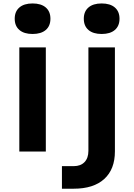

<svg xmlns="http://www.w3.org/2000/svg" viewBox="-20 -892 790 1130"><path d="M249.7 0H93.7V-613.1H249.7ZM66.6 -781.8Q66.6 -824.4 94.1 -848Q121.5 -871.7 171.7 -871.7Q221.9 -871.7 249.4 -848Q276.8 -824.4 276.8 -781.8Q276.8 -739.2 249.4 -715.6Q221.9 -692 171.7 -692Q121.5 -692 94.1 -715.6Q66.6 -739.2 66.6 -781.8ZM414.1 218.6H344.5V85.8H414.1Q454.6 85.8 477.5 62Q500.3 38.2 500.3 -4.5V-613.1H656.3V-1.1Q656.3 104.4 593.4 161.5Q530.6 218.6 414.1 218.6ZM473.2 -781.8Q473.2 -824.4 500.6 -848Q528.1 -871.7 578.3 -871.7Q628.5 -871.7 655.9 -848Q683.4 -824.4 683.4 -781.8Q683.4 -739.2 655.9 -715.6Q628.5 -692 578.3 -692Q528.1 -692 500.6 -715.6Q473.2 -739.2 473.2 -781.8Z"/></svg>

Font: Martian Mono Custom sWd Rg
Style: Regular
Weight: 400
Width: 6
Monospace: yes
Designer: Alex Havermale
Foundry: Evil Martians
Version: Version 1.000